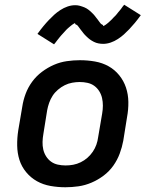

<svg xmlns="http://www.w3.org/2000/svg" viewBox="-20 -782 640 810"><path d="M256 8Q224 8 193 2.5Q162 -3 136 -17.5Q110 -32 90.5 -55.5Q71 -79 62 -107.5Q53 -136 52.5 -168Q52 -200 57 -232L74 -332Q78 -359 88 -386Q98 -413 115.5 -437Q133 -461 157 -479Q181 -497 207.5 -508.5Q234 -520 262 -524Q290 -528 317 -528Q350 -528 381 -522.5Q412 -517 438 -502.5Q464 -488 483 -464.5Q502 -441 511.5 -412.5Q521 -384 521.5 -352Q522 -320 516 -288L500 -188Q495 -161 485 -134Q475 -107 458 -83Q441 -59 417 -41Q393 -23 366 -11.5Q339 0 311 4Q283 8 256 8ZM257 -84Q273 -84 289 -87Q305 -90 320.5 -97.5Q336 -105 349 -116.5Q362 -128 371.5 -142Q381 -156 386.5 -171.5Q392 -187 394 -203L411 -303Q414 -320 414 -336.5Q414 -353 410.5 -368.5Q407 -384 398.5 -397.5Q390 -411 377.5 -420Q365 -429 349 -432.5Q333 -436 316 -436Q301 -436 284.5 -433Q268 -430 253 -422.5Q238 -415 224.5 -403.5Q211 -392 202 -378Q193 -364 187.5 -348.5Q182 -333 179 -317L163 -217Q160 -200 159.5 -183.5Q159 -167 162.5 -151.5Q166 -136 174.5 -122.5Q183 -109 195.5 -100Q208 -91 224 -87.5Q240 -84 257 -84ZM208 -595 138 -639Q151 -657 163 -671.5Q175 -686 186.5 -698Q198 -710 209 -720Q220 -730 234.5 -739.5Q249 -749 265 -754.5Q281 -760 297 -760Q302 -760 307 -759.5Q312 -759 317 -757.5Q322 -756 326.5 -754.5Q331 -753 336 -751Q341 -749 345 -746.5Q349 -744 352.5 -741.5Q356 -739 360 -735.5Q364 -732 367.5 -728.5Q371 -725 374.5 -721.5Q378 -718 380.5 -714.5Q383 -711 385 -708.5Q387 -706 391 -701Q395 -696 398 -691.5Q401 -687 404 -683.5Q407 -680 411.5 -678Q416 -676 415 -672Q415 -672 415 -672Q415 -672 415 -672Q416 -672 420 -674Q424 -676 427 -678.5Q430 -681 434 -684Q438 -687 440 -689Q442 -691 444 -693Q446 -695 448.5 -697Q451 -699 453 -701.5Q455 -704 457.5 -706.5Q460 -709 462.5 -711.5Q465 -714 468 -717Q471 -720 473.5 -723.5Q476 -727 479 -730.5Q482 -734 485 -737.5Q488 -741 491 -745Q494 -749 497 -753.5Q500 -758 504 -762L574 -718Q561 -700 549 -685.5Q537 -671 525.5 -659Q514 -647 503 -637Q492 -627 477.5 -617.5Q463 -608 447 -602.5Q431 -597 415 -597Q410 -597 405 -597.5Q400 -598 395 -599Q390 -600 385.5 -601.5Q381 -603 376 -605.5Q371 -608 367 -610.5Q363 -613 359.5 -615.5Q356 -618 352 -621.5Q348 -625 344.5 -628.5Q341 -632 337.5 -635.5Q334 -639 331.5 -642.5Q329 -646 327 -648.5Q325 -651 321 -656Q317 -661 314 -665.5Q311 -670 308 -673.5Q305 -677 300.5 -678.5Q296 -680 297 -685Q297 -685 297 -685Q297 -685 297 -685Q296 -685 292 -682.5Q288 -680 285 -678Q282 -676 278 -672.5Q274 -669 272 -667.5Q270 -666 268 -664Q266 -662 263.5 -660Q261 -658 259 -655.5Q257 -653 254.5 -650.5Q252 -648 249.5 -645Q247 -642 244 -639Q241 -636 238.5 -633Q236 -630 233 -626.5Q230 -623 227 -619Q224 -615 221 -611.5Q218 -608 215 -603.5Q212 -599 208 -595Z"/></svg>

Font: Iosevka SS04 SmBd Ex Obl
Style: Regular
Weight: 600
Width: 7
Italic angle: -9°
Monospace: yes
Designer: Belleve Invis
Foundry: Belleve Invis
Version: Version 19.0.0; ttfautohint (v1.8.4)